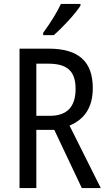

<svg xmlns="http://www.w3.org/2000/svg" viewBox="-20 -963 549 983"><path d="M392 -934V-943H292C271 -898 237 -844 201 -795V-783H255C298 -819 367 -894 392 -934ZM228 -714H80V0H166V-298H258L399 0H496L336 -320C412 -352 455 -412 455 -512C455 -647 384 -714 228 -714ZM227 -637C323 -637 367 -600 367 -508C367 -416 323 -370 235 -370H166V-637Z"/></svg>

Font: Noto Sans Telugu Condensed
Style: Regular
Weight: 400
Width: 3
Designer: Jelle Bosma - Monotype Design Team
Foundry: Monotype Imaging Inc.
Version: Version 2.005